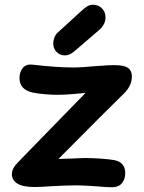

<svg xmlns="http://www.w3.org/2000/svg" viewBox="-20 -783 605 808"><path d="M398 2Q333 -3 302 -3Q258 -3 190 1Q151 4 125 4Q76 4 53 -10.5Q30 -25 30 -50Q30 -74 54 -98L76 -121Q281 -332 340 -392Q333 -391 292 -387.5Q251 -384 221 -384Q198 -384 169 -386.5Q140 -389 120 -393Q62 -405 62 -454Q62 -480 76 -497Q90 -514 116 -511Q221 -499 285 -499Q322 -499 386 -505Q440 -509 459 -509Q503 -509 519 -497Q535 -485 535 -461Q535 -423 503 -391L400 -289L226 -114L257 -115Q326 -118 336 -118Q366 -118 403.5 -115.5Q441 -113 462 -109Q507 -100 507 -54Q507 -29 493 -12Q479 5 451 5Q428 5 398 2ZM204 -600Q204 -612 209 -625Q214 -638 223 -646L316 -731Q335 -749 346.5 -756Q358 -763 372 -763Q394 -763 409 -748Q424 -733 424 -710Q424 -695 417.5 -682Q411 -669 401 -660L301 -574Q287 -561 276 -555.5Q265 -550 253 -550Q232 -550 218 -564.5Q204 -579 204 -600Z"/></svg>

Font: Mali
Style: Bold
Weight: 700
Designer: Kitiyaporn Chalermlarp | Katatrad Aksorn Co.,Ltd.
Foundry: Cadson Demak Co.,Ltd.
Version: Version 1.000; ttfautohint (v1.6)